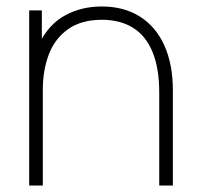

<svg xmlns="http://www.w3.org/2000/svg" viewBox="-20 -572 613 592"><path d="M471 -286Q471 -362 450.2 -412Q429.5 -462 390 -486.5Q350.5 -511 294 -511Q231 -511 190.2 -482.2Q149.5 -453.5 130.8 -404.8Q112 -356 112 -295L73 -294Q73 -382.5 102.5 -440.5Q132 -498.5 181.8 -525.2Q231.5 -552 294 -552Q362 -552 411.2 -521Q460.5 -490 486.8 -431.8Q513 -373.5 513 -294V0H471ZM70 0V-540H109V-430H112V0Z"/></svg>

Font: Hauora
Style: Regular
Weight: 400
Designer: Wayne Shih
Foundry: WCYS
Version: Version 1.001